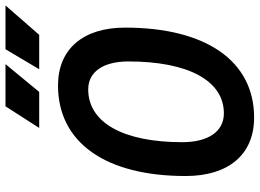

<svg xmlns="http://www.w3.org/2000/svg" viewBox="-143 -791 944 698"><g transform="rotate(-90 329.0 -442.0)"><path d="M250.5 9.8C456.1 9.8 577.6 -164.6 577.6 -459.5C577.6 -612.8 499 -703.1 367.2 -703.1C160.2 -703.1 38.1 -530.8 38.1 -239.3C38.1 -82.5 116.7 9.8 250.5 9.8ZM266.1 -100.1C200.2 -100.1 161.1 -156.2 161.1 -251.5C161.1 -466.3 232.4 -593.3 353 -593.3C416.5 -593.3 454.6 -539.1 454.6 -447.3C454.6 -229 384.3 -100.1 266.1 -100.1ZM212.9 -771.5H343.8L444.8 -894H291.5ZM426.3 -771.5H551.3L658.2 -894H499Z"/></g></svg>

Font: Cascadia Mono SemiBold
Style: Italic
Weight: 600
Italic angle: -10°
Monospace: yes
Designer: Aaron Bell
Foundry: Saja Typeworks
Version: Version 2404.023